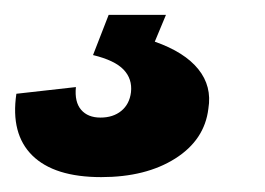

<svg xmlns="http://www.w3.org/2000/svg" viewBox="-69 -20 356 258"><path d="M67 218Q4 218 -25.5 189Q-55 160 -47 106L33 97Q31 117 40 127.5Q49 138 66 138Q83 138 94 129Q105 120 107 104Q109 86 97 73.5Q85 61 56 54L77 0H154L139 36Q179 50 197.5 73Q216 96 211 126Q206 168 166.5 193Q127 218 67 218Z"/></svg>

Font: Pathway Extreme 28pt ExtraBold
Style: Italic
Weight: 800
Italic angle: -8°
Designer: Eduardo Rodriguez Tunni
Foundry: Eduardo Rodriguez Tunni
Version: Version 1.001;gftools[0.9.26]